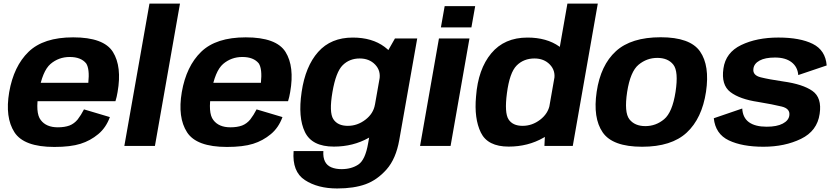

<svg xmlns="http://www.w3.org/2000/svg" viewBox="-20 -805 4610 1059"><path d="M279.7 5.5 298.9 -102.8Q234.8 -102.8 204.7 -143Q173.7 -182.3 193.6 -296.4Q213.5 -413 258.5 -452.1Q303.8 -490.7 364.5 -490.7Q426.7 -490.7 455.3 -455.2Q475.1 -424.7 467.1 -348.4H187.4L169.7 -246.9H616.8Q624 -269.5 628.5 -297.1Q653.2 -437.6 602.8 -518.5Q552.2 -599 383.4 -599Q219.8 -599 137.5 -519.2Q55.6 -439.8 30.7 -296.8Q7 -157.2 59.6 -75.6Q111.8 5.5 279.7 5.5ZM298.9 -102.8 279.7 5.5Q368.9 5.5 424.1 -11.9Q478.4 -28.9 521.9 -65.2Q564.7 -100.6 586 -159.2L443.2 -201.7Q426.9 -170 408.5 -146.2Q389.2 -122.8 363.3 -112.7Q336.5 -102.8 298.9 -102.8Z M665.8 0H834.5L972.7 -785H804.4Z M1231.7 5.5 1250.9 -102.8Q1186.8 -102.8 1156.7 -143Q1125.7 -182.3 1145.6 -296.4Q1165.5 -413 1210.5 -452.1Q1255.8 -490.7 1316.5 -490.7Q1378.7 -490.7 1407.3 -455.2Q1427.1 -424.7 1419.1 -348.4H1139.4L1121.7 -246.9H1568.8Q1576 -269.5 1580.5 -297.1Q1605.2 -437.6 1554.8 -518.5Q1504.2 -599 1335.4 -599Q1171.8 -599 1089.5 -519.2Q1007.6 -439.8 982.7 -296.8Q959 -157.2 1011.6 -75.6Q1063.8 5.5 1231.7 5.5ZM1250.9 -102.8 1231.7 5.5Q1320.9 5.5 1376.1 -11.9Q1430.4 -28.9 1473.9 -65.2Q1516.7 -100.6 1538 -159.2L1395.2 -201.7Q1378.9 -170 1360.5 -146.2Q1341.2 -122.8 1315.3 -112.7Q1288.5 -102.8 1250.9 -102.8Z M1839.7 234.5Q1932 234.5 1996.4 211.1Q2060.7 187.7 2112.3 129.3Q2163.8 70.9 2182.1 -32.1L2281.2 -592.7H2158.3L2091.9 -476L2010.5 -14.8Q1994.8 77.1 1956.5 102.5Q1918.3 127.9 1863.8 127.9Q1831.3 127.9 1807.3 117.8Q1783.4 107.8 1772.3 85.4Q1761.2 63.1 1763.5 28.4H1599.4Q1590.7 141.8 1661.5 188.1Q1732.3 234.5 1839.7 234.5ZM1821.4 3.6Q1928 3.6 2013.7 -44.8Q2099.4 -93.3 2110 -153.9L2048 -228.1Q2039.6 -178.6 1995.4 -144.7Q1951.2 -110.9 1898.5 -110.9Q1842.2 -110.9 1818.3 -148.1Q1794.5 -185.3 1813.6 -297Q1832.6 -408.3 1870.2 -445.4Q1907.7 -482.5 1964.1 -482.5Q2016.7 -482.5 2049 -448.9Q2081.3 -415.3 2072.9 -366.5L2159.5 -435.3Q2169.9 -495.1 2101.1 -546.5Q2032.3 -597.8 1925.7 -597.8Q1805.1 -597.8 1734.7 -518.4Q1664.3 -439.1 1643.7 -297.7Q1622.9 -157 1661.9 -76.7Q1700.8 3.6 1821.4 3.6Z M2296.9 0H2465.2L2569.4 -593H2401.1ZM2432.6 -771 2411.8 -653.7H2580.1L2600.9 -771Z M2982.8 0H3139.2L3277.2 -785H3109.6L2986.9 -86.1ZM2785.6 3.6Q2892.2 3.6 2977.6 -45.3Q3063 -94.3 3073.9 -154.2L3012.3 -228.1Q3003.4 -178.6 2959.3 -144.7Q2915.1 -110.9 2862.5 -110.9Q2807.5 -110.9 2784.7 -147Q2761.9 -183.1 2775.9 -290.2Q2790.8 -404.8 2829.7 -443.7Q2868.6 -482.5 2928 -482.5Q2980.7 -482.5 3012.9 -448.9Q3045.2 -415.3 3036.8 -366.5L3123.6 -439.2Q3134.5 -499.1 3064.9 -548.4Q2995.4 -597.8 2889.1 -597.8Q2762 -597.8 2689.5 -510.7Q2616.9 -423.6 2605.7 -273.3Q2594.4 -151.2 2632.2 -73.8Q2670 3.6 2785.6 3.6Z M3521.5 4.4Q3683.7 4.4 3767.8 -73.7Q3851.9 -151.9 3874.1 -298.7Q3895.5 -443.3 3841 -521.4Q3786.4 -599.5 3624.2 -599.5Q3461.4 -599.5 3377.1 -522.6Q3292.8 -445.7 3271 -298.7Q3249.6 -154.2 3304.2 -74.9Q3358.7 4.4 3521.5 4.4ZM3539.4 -109.4Q3481.3 -109.4 3451.6 -147Q3422 -184.7 3439.1 -298Q3456.7 -410.4 3502.1 -448Q3547.6 -485.7 3605.7 -485.7Q3664.2 -485.7 3693.8 -448.4Q3723.3 -411 3706 -298Q3688.5 -185.3 3643 -147.4Q3597.6 -109.4 3539.4 -109.4Z M4191 4.4Q4308.4 4.4 4397.9 -39.1Q4487.5 -82.6 4500.9 -177Q4514.1 -266.1 4461.1 -303.4Q4408.1 -340.7 4299.4 -355.8Q4221.4 -367.2 4175.7 -378.6Q4130 -390 4135.6 -426.5Q4139.1 -454.3 4169.7 -471Q4200.2 -487.7 4254.5 -487.7Q4312.5 -487.7 4345.9 -461.9Q4379.4 -436.1 4382.9 -391L4539.7 -444Q4533 -528 4462.9 -562.9Q4392.8 -597.9 4273.3 -597.9Q4153.8 -597.9 4068.1 -556.6Q3982.4 -515.3 3970.1 -426.9Q3957 -336.6 4008.6 -297.2Q4060.1 -257.9 4161.7 -242.8Q4244.1 -229.1 4291.7 -217.3Q4339.3 -205.6 4333.6 -167.8Q4329.7 -140.2 4297.3 -123.2Q4265 -106.1 4209 -106.1Q4145.4 -106.1 4111 -130.9Q4076.7 -155.7 4073.9 -206.5L3917 -152.8Q3926 -66 3999.8 -30.8Q4073.5 4.4 4191 4.4Z"/></svg>

Font: Anybody Thin
Style: Italic
Weight: 100
Italic angle: -10°
Designer: Tyler Finck
Foundry: Etcetera Type Company
Version: Version 1.114;gftools[0.9.25]